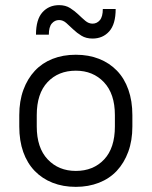

<svg xmlns="http://www.w3.org/2000/svg" viewBox="-20 -720 590 747"><path d="M275 7Q225 7 184.5 -9Q144 -25 115 -55Q86 -85 70.5 -128.5Q55 -172 55 -228V-272Q55 -327 71 -370.5Q87 -414 115.5 -444.5Q144 -475 184.5 -491Q225 -507 275 -507Q325 -507 365.5 -491Q406 -475 435 -445Q464 -415 479.5 -371Q495 -327 495 -272V-228Q495 -173 479 -129.5Q463 -86 434.5 -55.5Q406 -25 365 -9Q324 7 275 7ZM275 -55Q343 -55 385 -99.5Q427 -144 427 -228V-272Q427 -355 384.5 -400Q342 -445 275 -445Q207 -445 165 -400.5Q123 -356 123 -272V-228Q123 -145 165.5 -100Q208 -55 275 -55ZM340 -570Q315 -570 297 -581Q279 -592 265 -605.5Q251 -619 238 -630.5Q225 -642 210 -642Q193 -642 181.5 -628.5Q170 -615 170 -585H120Q120 -644 145 -672Q170 -700 210 -700Q235 -700 253 -688.5Q271 -677 285 -663.5Q299 -650 312 -639Q325 -628 340 -628Q357 -628 368.5 -641.5Q380 -655 380 -685H430Q430 -626 405 -598Q380 -570 340 -570Z"/></svg>

Font: Retni Sans
Style: Regular
Weight: 400
Designer: Vitaly Kuzmin
Foundry: ParaType Ltd.
Version: Version 1.00;March 2, 2019;FontCreator 11.5.0.2425 64-bit; t